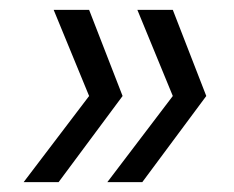

<svg xmlns="http://www.w3.org/2000/svg" viewBox="-20 -490 476 390"><path d="M161 -470 229 -295 99 -120H28L161 -295L89 -470ZM331 -470 399 -295 269 -120H198L331 -295L259 -470Z"/></svg>

Font: DM Sans 20pt Light
Style: Italic
Weight: 300
Italic angle: -10°
Version: Version 4.004;gftools[0.9.30]